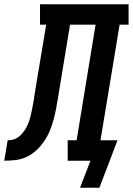

<svg xmlns="http://www.w3.org/2000/svg" viewBox="-76 -755 624 902"><path d="M391 127H300L349 0H242V-96H284L373 -639H253L197 -299Q193 -273 188 -246.5Q183 -220 176 -194Q169 -168 158.5 -142Q148 -116 132.5 -93Q117 -70 96 -50Q75 -30 49 -18Q23 -6 -3.5 -3Q-30 0 -56 0L-40 -96Q-28 -96 -15.5 -99Q-3 -102 8 -109.5Q19 -117 27.5 -127Q36 -137 43 -148Q50 -159 55 -171Q60 -183 63.5 -195Q67 -207 70 -219Q73 -231 75 -243.5Q77 -256 79.5 -268Q82 -280 84 -292Q84 -295 84.5 -297Q85 -299 85 -301L86 -307Q86 -309 86.5 -311Q87 -313 87 -315L141 -639H112V-735H528V-639H486L396 -96H476Z"/></svg>

Font: Iosevka Gothic
Style: Bold Italic
Weight: 700
Italic angle: -9°
Monospace: yes
Designer: Belleve Invis
Foundry: Belleve Invis
Version: Version 15.5.1; ttfautohint (v1.8.4)